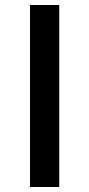

<svg xmlns="http://www.w3.org/2000/svg" viewBox="-20 -748 357 768"><path d="M100 -728H217V0H100Z"/></svg>

Font: Josefin Sans Thin SemiBold
Style: Regular
Weight: 600
Version: Version 2.000